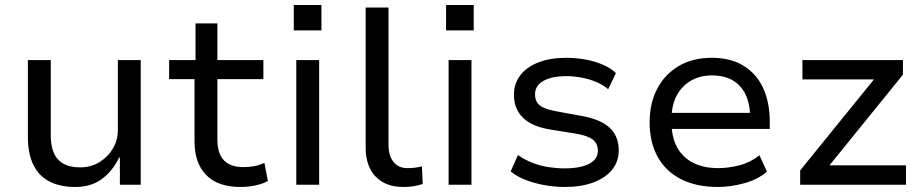

<svg xmlns="http://www.w3.org/2000/svg" viewBox="-20 -735 3676 764"><path d="M280 9Q219 9 176.5 -13Q134 -35 112.5 -79.5Q91 -124 91 -190V-496H182V-194Q182 -158 193 -129.5Q204 -101 230 -85Q256 -69 299 -69Q342 -69 376 -90Q410 -111 429.5 -144.5Q449 -178 449 -217V-496H540V0H457V-108H454Q428 -54 385 -22.5Q342 9 280 9Z M937 9Q847 9 800.5 -38.5Q754 -86 754 -173V-420H653V-496H758V-642H845V-496H1028V-420H845V-181Q845 -124 871 -97Q897 -70 949 -70Q972 -70 992.5 -74Q1013 -78 1032 -87L1046 -15Q1025 -3 995.5 3Q966 9 937 9Z M1149 -614V-715H1259V-614ZM1159 0V-496H1250V0Z M1585 9Q1514 9 1474.5 -32.5Q1435 -74 1435 -148V-705H1526V-158Q1526 -129 1535 -108.5Q1544 -88 1560.5 -77Q1577 -66 1601 -66Q1615 -66 1629 -67.5Q1643 -69 1659 -73L1662 -3Q1644 3 1626 6Q1608 9 1585 9Z M1755 -614V-715H1865V-614ZM1765 0V-496H1856V0Z M2227 9Q2186 9 2145.5 1.5Q2105 -6 2070.5 -19.5Q2036 -33 2012 -53L2041 -118Q2068 -99 2099 -87Q2130 -75 2163 -70Q2196 -65 2226 -65Q2289 -65 2324 -83Q2359 -101 2359 -135Q2359 -164 2339 -179.5Q2319 -195 2273 -203L2167 -220Q2096 -232 2060.5 -267Q2025 -302 2025 -358Q2025 -402 2050 -435Q2075 -468 2122 -486.5Q2169 -505 2234 -505Q2270 -505 2307.5 -498.5Q2345 -492 2378 -478Q2411 -464 2431 -444L2400 -380Q2379 -398 2351 -409.5Q2323 -421 2292.5 -426.5Q2262 -432 2234 -432Q2175 -432 2142 -413Q2109 -394 2109 -360Q2109 -331 2127.5 -316Q2146 -301 2189 -293L2292 -274Q2368 -261 2405 -227.5Q2442 -194 2442 -137Q2442 -92 2415.5 -59.5Q2389 -27 2341 -9Q2293 9 2227 9Z M2836 9Q2752 9 2691 -21.5Q2630 -52 2597.5 -110Q2565 -168 2565 -249Q2565 -323 2594.5 -380.5Q2624 -438 2679.5 -471.5Q2735 -505 2813 -505Q2887 -505 2938.5 -473.5Q2990 -442 3016.5 -385Q3043 -328 3043 -250V-222H2632V-286H2984L2965 -265Q2965 -347 2925.5 -391Q2886 -435 2813 -435Q2766 -435 2729.5 -414Q2693 -393 2672.5 -354.5Q2652 -316 2652 -260V-250Q2652 -189 2674.5 -148.5Q2697 -108 2738.5 -87Q2780 -66 2838 -66Q2878 -66 2921.5 -77Q2965 -88 3002 -117L3032 -52Q2994 -20 2940.5 -5.5Q2887 9 2836 9Z M3164 0V-57L3482 -449L3489 -419H3173V-496H3573V-438L3253 -43L3247 -77H3585V0Z"/></svg>

Font: Nunito Sans 7pt
Style: Regular
Weight: 400
Designer: Vernon Adams
Foundry: Vernon Adams
Version: Version 3.101;gftools[0.9.27]